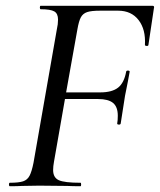

<svg xmlns="http://www.w3.org/2000/svg" viewBox="-20 -645 554 665"><path d="M177 -544Q181 -561 181 -577Q181 -598 168 -605.5Q155 -613 121 -613Q118 -613 118 -619Q118 -625 121 -625H508Q516 -625 513 -616L494 -489Q493 -485 487 -486Q481 -487 482 -490Q485 -543 460 -575.5Q435 -608 389 -608H327Q296 -608 281.5 -603Q267 -598 260 -585Q253 -572 248 -543L209 -325H327Q368 -325 389 -341.5Q410 -358 417 -397Q418 -401 424 -400.5Q430 -400 429 -396Q425 -372 413 -313L398 -217Q397 -213 391 -213.5Q385 -214 386 -218Q388 -228 388 -244Q388 -275 371.5 -288.5Q355 -302 320 -302H205L167 -85Q164 -69 164 -56Q164 -30 183.5 -21Q203 -12 259 -12Q261 -12 261 -6Q261 0 259 0Q231 0 213 -1L116 -2L56 -1Q41 0 14 0Q11 0 11 -6Q11 -12 14 -12Q45 -12 60 -17Q75 -22 82.5 -36.5Q90 -51 96 -81Z"/></svg>

Font: CormorantInfant-MediumItalic
Style: Italic
Weight: 500
Italic angle: -10°
Designer: Christian Thalmann (Catharsis Fonts)
Foundry: Catharsis Fonts
Version: Version 3.303